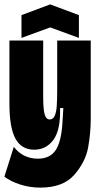

<svg xmlns="http://www.w3.org/2000/svg" viewBox="-25 -713 452 876"><path d="M-5 93 38 -43Q59 -16 86.5 -2.5Q114 11 148 11Q203 11 229 -28Q255 -67 260 -155L264 -220H249Q252 -121 219 -75.5Q186 -30 131 -30Q73 -30 45.5 -80.5Q18 -131 18 -239V-528H172V-274Q172 -216 178.5 -192Q185 -168 202 -168Q217 -168 224.5 -184.5Q232 -201 234 -230Q236 -259 236 -310V-528H389V-170Q389 -106 377 -40Q365 26 314 84.5Q263 143 159 143Q111 143 67.5 129Q24 115 -5 93ZM73 -644 204 -693 335 -644V-540L204 -588L73 -540Z"/></svg>

Font: Bricolage Grotesque 96pt Condensed ExBd
Style: Regular
Weight: 800
Width: 3
Designer: Mathieu Triay
Foundry: Atelier Triay
Version: Version 1.001;Glyphs 3.2 (3207)